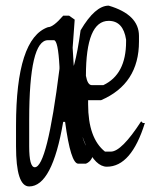

<svg xmlns="http://www.w3.org/2000/svg" viewBox="-20 -588 571 684"><path d="M205.1 -532.2H226.1L246.1 -518.1L238.8 -418Q257.8 -59.1 299.8 -59.1H313V-53.2Q313 -16.1 286.1 -4.9H258.8Q231.9 -4.9 211.9 -153.8H205.1Q166 76.2 84 76.2Q37.1 76.2 37.1 -66.9V-140.1Q37.1 -451.2 150.9 -491.2Q169.9 -491.2 205.1 -532.2ZM84 -161.1V-66.9Q84 7.8 104 7.8Q147.9 7.8 191.9 -342.8V-350.1Q187 -444.8 171.9 -444.8H150.9Q84 -444.8 84 -161.1ZM367.2 -567.9Q475.1 -536.1 475.1 -460V-439.9Q475.1 -289.1 339.8 -231H293.9V-216.8Q293.9 -95.7 354 -47.9H375Q413.1 -47.9 482.9 -155.8L488.8 -149.9H496.1Q447.8 5.9 360.8 5.9Q281.7 5.9 231.9 -271Q221.2 -271 218.8 -304.7Q246.1 -325.7 267.1 -480Q318.8 -567.9 367.2 -567.9ZM286.1 -317.9Q292 -284.7 307.1 -284.7H348.1Q429.2 -322.8 429.2 -439.9V-446.8Q418.9 -513.7 367.2 -513.7Q286.1 -513.7 286.1 -317.9Z"/></svg>

Font: Loved by the King
Style: Regular
Weight: 400
Designer: Kimberly Geswein
Foundry: Kimberly Geswein
Version: Version 1.002 2006